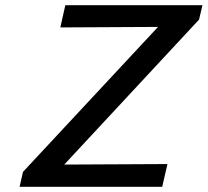

<svg xmlns="http://www.w3.org/2000/svg" viewBox="-20 -715 795 735"><path d="M55 0 68 -57 585 -612 211 -610 230 -695H755L742 -640L226 -85L621 -87L601 0Z"/></svg>

Font: Coval
Style: Medium Italic
Weight: 500
Foundry: Context Ltd
Version: Version 001.000